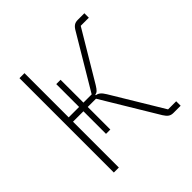

<svg xmlns="http://www.w3.org/2000/svg" viewBox="-181 -851 1004 1004"><g transform="rotate(-45 321.0 -349.0)"><path d="M104 -698H141V-371H218V-540H250V-371H311L485 -663C500 -690 513 -698 536 -698H584V-665H524L360 -390C345 -366 338 -359 323 -356V-353C339 -350 352 -342 368 -315L538 -33H598V0H545C524 0 511 -8 496 -32L311 -339H250V-172H218V-339H141V0H104Z"/></g></svg>

Font: Plexus Sans ExtraLight
Style: Regular
Weight: 250
Version: Version 2.001;PS 002.001;hotconv 1.0.70;makeotf.lib2.5.58329